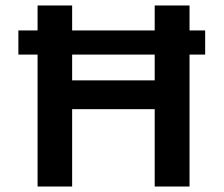

<svg xmlns="http://www.w3.org/2000/svg" viewBox="-20 -680 815 700"><path d="M47 -569H728V-481H47ZM544 0V-660H671V0ZM117 0V-660H243V0ZM192 -282V-387H598V-282Z"/></svg>

Font: Bricolage Grotesque 36pt SemiBold
Style: Regular
Weight: 600
Designer: Mathieu Triay
Foundry: Atelier Triay
Version: Version 1.001;gftools[0.9.33.dev8+g029e19f]